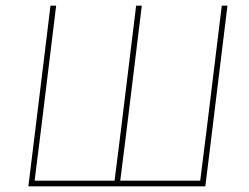

<svg xmlns="http://www.w3.org/2000/svg" viewBox="-20 -657 877 677"><path d="M80 0 104 -195 158 -637H178L124 -195L102 -20H384L406 -195L460 -637H480L426 -195L404 -20H686L708 -195L762 -637H782L728 -195L704 0Z"/></svg>

Font: Alegreya Sans Thin
Style: Italic
Weight: 100
Italic angle: -7°
Designer: Juan Pablo del Peral
Foundry: Huerta Tipografica
Version: Version 2.007